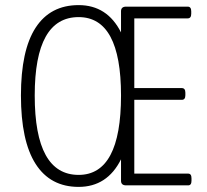

<svg xmlns="http://www.w3.org/2000/svg" viewBox="-20 -726 810 752"><path d="M288 6Q177 6 119.5 -84Q62 -174 62 -352Q62 -529 119.5 -617.5Q177 -706 288 -706Q400 -706 454 -599V-682Q454 -700 474 -700H715Q729 -700 729 -682V-672Q729 -654 715 -654H506V-381H692Q706 -381 706 -363V-353Q706 -335 692 -335H506V-46H717Q730 -46 730 -28V-18Q730 0 717 0H474Q454 0 454 -18V-102Q400 6 288 6ZM288 -41Q454 -41 454 -352Q454 -659 288 -659Q116 -659 116 -352Q116 -41 288 -41Z"/></svg>

Font: Asap Condensed ExtraLight
Style: Regular
Weight: 200
Width: 3
Designer: Pablo Cosgaya
Foundry: Omnibus-Type
Version: Version 3.001; ttfautohint (v1.8.4.7-5d5b)